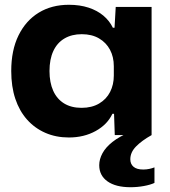

<svg xmlns="http://www.w3.org/2000/svg" viewBox="-20 -565 710 803"><path d="M268 10Q214 10 169.5 -9.5Q125 -29 93 -65Q61 -101 44 -152Q27 -203 27 -268Q27 -355 57.5 -417Q88 -479 142 -512Q196 -545 268 -545Q314 -545 350.5 -533Q387 -521 412.5 -499.5Q438 -478 452 -449H459L464 -536H614V0H460L457 -89H450Q429 -44 380 -17Q331 10 268 10ZM321 -114Q364 -114 394.5 -132Q425 -150 440.5 -180.5Q456 -211 456 -249V-288Q456 -327 440 -357Q424 -387 394 -404.5Q364 -422 322 -422Q280 -422 249.5 -404Q219 -386 203 -351.5Q187 -317 187 -268Q187 -220 202.5 -185.5Q218 -151 248 -132.5Q278 -114 321 -114ZM526 218Q464 218 429.5 193.5Q395 169 395 126Q395 101 408.5 76Q422 51 450.5 28.5Q479 6 524 -13H606L614 0Q573 23 549 47.5Q525 72 525 101Q525 121 538.5 132.5Q552 144 579 144Q592 144 604 141.5Q616 139 626 135V200Q609 208 581.5 213Q554 218 526 218Z"/></svg>

Font: Mona Sans SemiExpanded
Style: Bold
Weight: 700
Width: 6
Designer: Deni Anggara
Foundry: GitHub
Version: Version 2.000